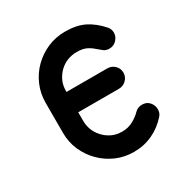

<svg xmlns="http://www.w3.org/2000/svg" viewBox="-135 -663 736 768"><g transform="rotate(-30 233.0 -278.5)"><path d="M354 -134Q368 -149 389 -149Q410 -149 422.5 -134.5Q435 -120 435 -101Q435 -84 424 -72Q394 -38 354 -19.5Q314 -1 268 -1Q224 -1 186.5 -17.5Q149 -34 120.5 -62.5Q92 -91 75.5 -128.5Q59 -166 59 -209V-348Q59 -391 75.5 -429Q92 -467 120.5 -495Q149 -523 186.5 -539.5Q224 -556 268 -556Q322 -556 358 -537.5Q394 -519 424 -485Q436 -472 436 -455Q436 -437 422.5 -422.5Q409 -408 389 -408Q373 -408 363 -416L340 -435Q328 -446 311.5 -454Q295 -462 268 -462Q245 -462 224.5 -454Q204 -446 188 -430.5Q172 -415 162.5 -394.5Q153 -374 153 -348V-344H341Q361 -344 375 -330.5Q389 -317 389 -297Q389 -278 375 -264Q361 -250 341 -250H153V-209Q153 -189 160.5 -169Q168 -149 183 -132.5Q198 -116 219 -105.5Q240 -95 268 -95Q296 -95 319 -108Q342 -121 354 -134Z"/></g></svg>

Font: VDS
Style: Regular
Weight: 400
Designer: artmaker
Foundry: artmaker
Version: Version 1.000 2009 initial release